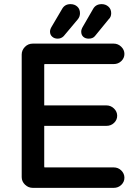

<svg xmlns="http://www.w3.org/2000/svg" viewBox="-20 -901 663 929"><path d="M222 -748Q222 -759 230 -772L280 -857Q293 -881 321 -881Q341 -881 354 -869Q367 -857 367 -837Q367 -820 356 -807L288 -726Q276 -714 259 -714Q243 -714 232.5 -723.5Q222 -733 222 -748ZM85 -637Q85 -658 100.5 -674Q116 -690 139 -690H530Q551 -690 566.5 -675Q582 -660 582 -640Q582 -620 567 -605.5Q552 -591 530 -591H196Q195 -591 194.5 -590Q194 -589 194 -586V-391H495Q516 -391 531.5 -376Q547 -361 547 -341Q547 -321 532 -306.5Q517 -292 495 -292H194V-96Q194 -93 194.5 -92Q195 -91 196 -91H530Q552 -91 567 -76Q582 -61 582 -41Q582 -21 567 -6.5Q552 8 530 8H139Q117 8 101 -7.5Q85 -23 85 -44ZM381 -772 430 -857Q443 -881 472 -881Q491 -881 504.5 -869Q518 -857 518 -837Q518 -819 506 -808L439 -726Q429 -714 409 -714Q393 -714 383 -723Q373 -732 373 -748Q373 -759 381 -772Z"/></svg>

Font: 寒蝉全圆体 Bold
Style: Regular
Weight: 700
Designer: Warren2060
      Designed by Motoya company      

      [Varela Round]
      Joe Prince(Latin component); Avraham Cornf
Foundry: ChillType
Version: Version 3.200